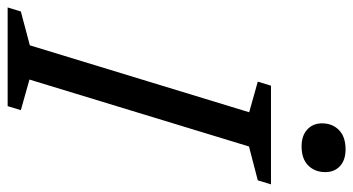

<svg xmlns="http://www.w3.org/2000/svg" viewBox="-249 -693 924 502"><g transform="rotate(90 213.0 -442.0)"><path d="M255.5 -631.5 175.5 -654 186 -688.5H444L433.5 -654L345 -631L170 -57L250 -34.5L239.5 0H-18.5L-8 -34.5L80.5 -58ZM344.5 -768.5Q317 -768.5 300.8 -783.2Q284.5 -798 284.5 -822Q284.5 -849 302 -866.2Q319.5 -883.5 352.5 -883.5Q380.5 -883.5 396.2 -869Q412 -854.5 412 -830.5Q412 -803.5 394.8 -786Q377.5 -768.5 344.5 -768.5Z"/></g></svg>

Font: Newsreader 12pt
Style: Italic
Weight: 400
Italic angle: -17°
Version: Version 1.003